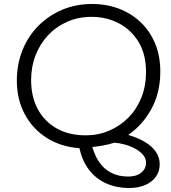

<svg xmlns="http://www.w3.org/2000/svg" viewBox="-20 -733 863 969"><path d="M631 216Q569 216 517 193Q465 170 430 125Q395 80 381 15Q287 8 216 -37Q145 -82 105 -156.5Q65 -231 65 -326Q65 -408 93 -478.5Q121 -549 172.5 -601.5Q224 -654 293.5 -683.5Q363 -713 446 -713Q516 -713 578 -690Q640 -667 687.5 -623Q735 -579 762 -515.5Q789 -452 789 -372Q789 -265 744 -183Q699 -101 627 -52Q672 -39 708 -18.5Q744 2 765 31Q786 60 786 96Q786 133 766 160Q746 187 711 201.5Q676 216 631 216ZM623 158Q667 159 692 139Q717 119 717 89Q717 66 702 48.5Q687 31 663.5 18Q640 5 612 -3Q584 -11 557 -13Q530 -4 501.5 1Q473 6 446 9Q451 27 462 52Q473 77 493 101Q513 125 545.5 141Q578 157 623 158ZM412 -50Q476 -50 531 -73.5Q586 -97 628 -139.5Q670 -182 693.5 -240.5Q717 -299 717 -369Q717 -459 679.5 -521Q642 -583 579.5 -615.5Q517 -648 442 -648Q376 -648 320 -623.5Q264 -599 223 -555.5Q182 -512 159.5 -454Q137 -396 137 -329Q137 -246 170 -183.5Q203 -121 265 -85.5Q327 -50 412 -50Z"/></svg>

Font: MuseoModerno Light
Style: Italic
Weight: 300
Italic angle: -9°
Designer: Pablo Cosgaya, Héctor Gatti, Marcela Romero, and the Authors of The MuseoModerno Project.
Foundry: Omnibus-Type Team
Version: Version 1.003